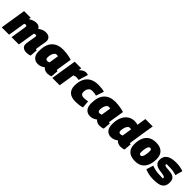

<svg xmlns="http://www.w3.org/2000/svg" viewBox="379 -2300 3871 3871"><g transform="rotate(45 2314.0 -365.0)"><path d="M702 10Q642 10 605.5 -19Q569 -48 569 -102Q569 -114 573 -140.5Q577 -167 582.5 -201Q588 -235 593.5 -267.5Q599 -300 603 -324Q607 -348 607 -353Q607 -379 579 -379Q570 -379 560.5 -376.5Q551 -374 540 -366Q539 -363 537.5 -352.5Q536 -342 535 -338Q521 -253 507.5 -168.5Q494 -84 480 0H272Q281 -54 290.5 -113.5Q300 -173 308.5 -225.5Q317 -278 322 -312.5Q327 -347 327 -352Q327 -381 299 -381Q283 -381 261 -370L202 0H-8L79 -550H269L261 -503Q309 -534 348.5 -547Q388 -560 423 -560Q470 -560 496 -543Q522 -526 533 -497Q580 -532 615.5 -546Q651 -560 694 -560Q764 -560 797 -526Q830 -492 830 -443Q830 -434 826 -408Q822 -382 816 -348.5Q810 -315 804.5 -281.5Q799 -248 795 -222.5Q791 -197 791 -188Q791 -170 805 -170Q813 -170 819 -172L806 -9Q787 0 758 5Q729 10 702 10Z M1300 10Q1262 10 1229 -4Q1196 -18 1176 -45Q1144 -19 1106.5 -4.5Q1069 10 1025 10Q952 10 905.5 -39.5Q859 -89 859 -190Q859 -379 944.5 -469.5Q1030 -560 1183 -560Q1228 -560 1275.5 -554.5Q1323 -549 1366 -540Q1409 -531 1438 -521Q1420 -410 1409.5 -344.5Q1399 -279 1394 -246Q1389 -213 1387 -201Q1385 -189 1385 -186Q1385 -170 1399 -170Q1402 -170 1406 -170Q1410 -170 1413 -171L1400 -10Q1384 -2 1355.5 4Q1327 10 1300 10ZM1173 -181 1206 -388Q1196 -392 1185 -393Q1174 -394 1163 -394Q1138 -394 1117.5 -371.5Q1097 -349 1085 -310.5Q1073 -272 1073 -224Q1073 -196 1086 -182Q1099 -168 1116 -168Q1130 -168 1145 -172Q1160 -176 1173 -181Z M1710 -550 1700 -489Q1745 -528 1775 -544Q1805 -560 1837 -560Q1853 -560 1868 -557.5Q1883 -555 1899 -549L1837 -345Q1804 -354 1776 -354Q1758 -354 1740 -350.5Q1722 -347 1698 -336L1644 0H1434L1522 -550Z M2102 10Q1978 10 1918.5 -47.5Q1859 -105 1859 -208Q1859 -316 1895 -395Q1931 -474 2005 -517Q2079 -560 2193 -560Q2239 -560 2285.5 -554.5Q2332 -549 2366 -538L2309 -370Q2279 -379 2249 -382.5Q2219 -386 2187 -386Q2149 -386 2124.5 -366.5Q2100 -347 2088 -314Q2076 -281 2076 -242Q2076 -207 2098 -185.5Q2120 -164 2163 -164Q2191 -164 2216.5 -166Q2242 -168 2279 -175L2292 -17Q2250 -2 2198 4Q2146 10 2102 10Z M2790 10Q2752 10 2719 -4Q2686 -18 2666 -45Q2634 -19 2596.5 -4.5Q2559 10 2515 10Q2442 10 2395.5 -39.5Q2349 -89 2349 -190Q2349 -379 2434.5 -469.5Q2520 -560 2673 -560Q2718 -560 2765.5 -554.5Q2813 -549 2856 -540Q2899 -531 2928 -521Q2910 -410 2899.5 -344.5Q2889 -279 2884 -246Q2879 -213 2877 -201Q2875 -189 2875 -186Q2875 -170 2889 -170Q2892 -170 2896 -170Q2900 -170 2903 -171L2890 -10Q2874 -2 2845.5 4Q2817 10 2790 10ZM2663 -181 2696 -388Q2686 -392 2675 -393Q2664 -394 2653 -394Q2628 -394 2607.5 -371.5Q2587 -349 2575 -310.5Q2563 -272 2563 -224Q2563 -196 2576 -182Q2589 -168 2606 -168Q2620 -168 2635 -172Q2650 -176 2663 -181Z M3386 10Q3347 10 3314 -4.5Q3281 -19 3261 -45Q3232 -22 3194.5 -6Q3157 10 3113 10Q3040 10 2992.5 -39.5Q2945 -89 2945 -195Q2945 -317 2983 -398Q3021 -479 3084.5 -519.5Q3148 -560 3223 -560Q3279 -560 3316 -545L3347 -740H3557Q3557 -740 3552.5 -710.5Q3548 -681 3540 -633Q3532 -585 3523 -526.5Q3514 -468 3505 -409.5Q3496 -351 3488 -301Q3480 -251 3475.5 -219Q3471 -187 3471 -183Q3471 -170 3485 -170Q3487 -170 3491 -170Q3495 -170 3498 -171L3485 -10Q3468 -1 3440 4.5Q3412 10 3386 10ZM3201 -168Q3215 -168 3230 -172Q3245 -176 3258 -181L3291 -388Q3281 -392 3270.5 -393Q3260 -394 3249 -394Q3222 -394 3201.5 -367.5Q3181 -341 3169.5 -300Q3158 -259 3158 -214Q3158 -192 3170.5 -180Q3183 -168 3201 -168Z M3798 10Q3677 10 3611.5 -48.5Q3546 -107 3546 -222Q3546 -324 3576.5 -400Q3607 -476 3671.5 -518.5Q3736 -561 3836 -561Q3952 -561 4016 -502.5Q4080 -444 4080 -329Q4080 -228 4049.5 -151.5Q4019 -75 3957 -32.5Q3895 10 3798 10ZM3803 -152Q3822 -153 3835 -174Q3848 -195 3856 -227.5Q3864 -260 3867 -294.5Q3870 -329 3868 -357Q3867 -382 3853.5 -391Q3840 -400 3823 -399Q3804 -398 3791 -377Q3778 -356 3770 -323.5Q3762 -291 3759.5 -256.5Q3757 -222 3758 -194Q3760 -169 3773 -160Q3786 -151 3803 -152Z M4077 -39 4125 -189Q4162 -173 4219 -159.5Q4276 -146 4334 -146Q4392 -146 4419 -142.5Q4446 -139 4446 -151Q4446 -176 4423 -186.5Q4400 -197 4364 -201.5Q4328 -206 4287.5 -212Q4247 -218 4211 -233Q4175 -248 4152 -279.5Q4129 -311 4129 -366Q4129 -458 4196 -509Q4263 -560 4408 -560Q4467 -560 4523.5 -550Q4580 -540 4617 -525L4575 -368Q4535 -382 4488.5 -390.5Q4442 -399 4399 -399Q4339 -399 4312 -401Q4285 -403 4285 -389Q4285 -369 4302 -360Q4319 -351 4347.5 -348.5Q4376 -346 4409.5 -344Q4443 -342 4476.5 -336Q4510 -330 4538.5 -314.5Q4567 -299 4584 -269Q4601 -239 4601 -188Q4601 -108 4567 -65Q4533 -22 4472 -6Q4411 10 4330 10Q4245 10 4184.5 -4Q4124 -18 4077 -39Z"/></g></svg>

Font: Georama Black
Style: Italic
Weight: 900
Italic angle: -9°
Designer: Jean-Baptiste Levee
Foundry: Production Type
Version: Version 1.000